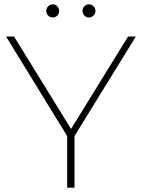

<svg xmlns="http://www.w3.org/2000/svg" viewBox="-20 -869 656 889"><path d="M224 -788C241 -788 254 -802 254 -818C254 -835 241 -849 224 -849C208 -849 194 -835 194 -818C194 -802 208 -788 224 -788ZM392 -788C408 -788 422 -802 422 -818C422 -835 408 -849 392 -849C375 -849 362 -835 362 -818C362 -802 375 -788 392 -788ZM609 -700H573L309 -272L45 -700H8L291 -239V0H325V-239Z"/></svg>

Font: Talent ExtraLight
Style: Regular
Weight: 200
Designer: Mike Powis
Version: Version 1.001;hotconv 1.0.109;makeotfexe 2.5.65596